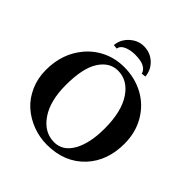

<svg xmlns="http://www.w3.org/2000/svg" viewBox="-219 -996 1169 1169"><g transform="rotate(45 365.0 -411.5)"><path d="M351.1 -616.2Q279.3 -616.2 233.6 -545.2Q188 -474.1 188 -329.1Q188 -191.9 243.4 -112.1Q298.8 -32.2 383.8 -32.2Q458.5 -32.2 500.7 -107.2Q543 -182.1 543 -308.1Q543 -455.1 489 -535.6Q435.1 -616.2 351.1 -616.2ZM693.8 -329.1Q693.8 -181.6 607.9 -88.9Q516.1 9.8 363.8 9.8Q299.8 9.8 241 -12.5Q182.1 -34.7 136.7 -75Q91.3 -115.2 64.2 -176Q37.1 -236.8 37.1 -309.1Q37.1 -448.7 118.2 -545.9Q162.6 -599.1 225.6 -628.7Q288.6 -658.2 362.8 -658.2Q454.6 -658.2 529.5 -617.9Q604.5 -577.6 649.2 -502Q693.8 -426.3 693.8 -329.1ZM223.1 -708Q227.5 -760.3 267.6 -796.6Q307.6 -833 357.9 -833Q412.6 -833 451.4 -796.9Q490.2 -760.7 494.1 -708L465.8 -705.1Q461.9 -723.6 446 -736.1Q430.2 -748.5 408 -753.7Q385.7 -758.8 357.9 -758.8Q316.9 -758.8 285.9 -745.6Q254.9 -732.4 250 -705.1Z"/></g></svg>

Font: Linux Libertine G
Style: Bold
Weight: 700
Designer: Philipp H. Poll
Foundry: Philipp H. Poll
Version: Version 5.0.3